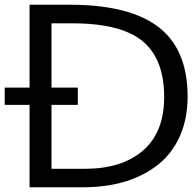

<svg xmlns="http://www.w3.org/2000/svg" viewBox="-20 -792 813 812"><path d="M0 0ZM338.9 -78.1Q495.6 -78.1 585 -155.5Q674.3 -232.9 674.3 -381.8Q674.3 -586.4 526.4 -652.8Q436.5 -693.4 286.6 -693.4H197.8V-421.4H309.1V-348.6H197.8V-78.1ZM274.9 -772Q564 -772 683.1 -648.4Q773.4 -554.2 773.4 -383.8Q773.4 -289.6 740.5 -215.8Q707.5 -142.1 647.9 -95.2Q526.9 0 330.1 0H105V-348.6H0V-421.4H105V-772Z"/></svg>

Font: Oxygen Mono
Style: Regular
Weight: 400
Designer: Vernon Adams
Foundry: Vernon Adams
Version: Version 0.201; ttfautohint (v0.8) -r 50 -G 200 -x